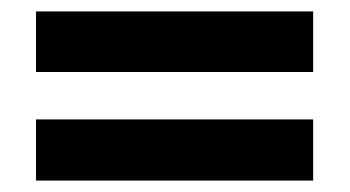

<svg xmlns="http://www.w3.org/2000/svg" viewBox="-20 -520 612 336"><path d="M43 -394V-500H528V-394ZM43 -204V-311H528V-204Z"/></svg>

Font: Noto Sans Thaana
Style: Regular
Weight: 400
Designer: Monotype Design Team
Foundry: Monotype Imaging Inc.
Version: Version 2.001